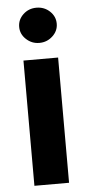

<svg xmlns="http://www.w3.org/2000/svg" viewBox="-55 -801 381 833"><g transform="rotate(-5 136.0 -384.5)"><path d="M211.4 0H60.5V-545.4H211.4ZM136.2 -615.7Q103 -615.7 78.6 -638.7Q54.7 -661.1 54.7 -692.4Q54.7 -724.1 78.6 -746.6Q102.5 -769 136.2 -769Q170.4 -769 194.3 -746.6Q218.3 -724.1 218.3 -692.4Q218.3 -661.1 194.3 -638.7Q169.9 -615.7 136.2 -615.7Z"/></g></svg>

Font: My Font
Style: Bold
Weight: 500
Designer: Rasmus Andersson
Foundry: rsms
Version: Version 0.001